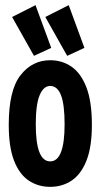

<svg xmlns="http://www.w3.org/2000/svg" viewBox="-20 -716 390 746"><path d="M175 10Q128 10 91.5 -14.5Q55 -39 34.5 -92Q14 -145 14 -231Q14 -365 59.5 -423.5Q105 -482 175 -482Q222 -482 258.5 -456.5Q295 -431 316 -376Q337 -321 337 -231Q337 -145 316 -92Q295 -39 258.5 -14.5Q222 10 175 10ZM175 -89Q231 -89 231 -233Q231 -310 217 -346Q203 -382 175 -382Q149 -382 134 -346Q119 -310 119 -233Q119 -89 175 -89ZM112 -499 27 -650 118 -696 179 -530ZM241 -499 156 -650 247 -696 308 -530Z"/></svg>

Font: Inconsolata ExtraCondensed Black
Style: Regular
Weight: 900
Width: 2
Monospace: yes
Designer: Raph Levien, Cyreal, Brenton Simpson
Foundry: Raph Levien, Cyreal, Google
Version: Version 3.001; ttfautohint (v1.8.2.53-6de2)